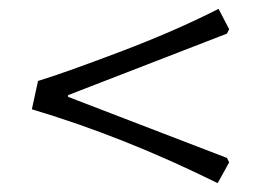

<svg xmlns="http://www.w3.org/2000/svg" viewBox="-20 -469 590 434"><path d="M472 -55Q260 -160 52 -222L66 -286Q122 -303 249 -351Q376 -399 474 -449L498 -403L493 -393L134 -254V-250L493 -112L498 -102Z"/></svg>

Font: Almendra
Style: Italic
Weight: 400
Italic angle: -12°
Designer: Ana Sanfelippo
Foundry: Ana Sanfelippo
Version: Version 1.004